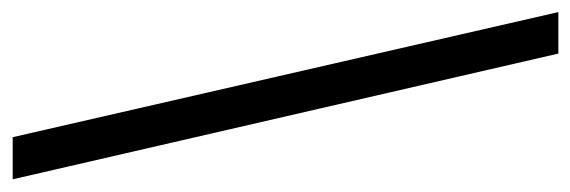

<svg xmlns="http://www.w3.org/2000/svg" viewBox="-326 -474 921 310"><g transform="rotate(90 135.0 -319.5)"><path d="M202 121H270L67 -760H0Z"/></g></svg>

Font: Noto Serif Bengali SemiCondensed ExtraBold
Style: Regular
Weight: 800
Width: 4
Designer: Juan Bruce, Universal Thirst, Indian Type Foundry and the Monotype Design Team.
Foundry: Monotype Imaging Inc.
Version: Version 2.003